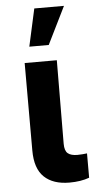

<svg xmlns="http://www.w3.org/2000/svg" viewBox="-55 -797 413 837"><g transform="rotate(-5 152.0 -379.0)"><path d="M206.1 -530.3 204.1 -165Q204.1 -134.3 217.8 -122.8Q231.4 -111.3 259.8 -111.3Q271.5 -111.3 282.5 -112.3Q293.5 -113.3 301.8 -114.3V-7.8Q265.1 5.9 214.8 5.9Q143.6 5.9 104.5 -31.2Q65.4 -68.4 65.4 -147.5V-530.3ZM127.9 -763.7H257.8L176.8 -599.6H91.8Z"/></g></svg>

Font: Pretendard
Style: Bold
Weight: 700
Designer: Base glyphs from Inter by Rasmus Andersson; Hangeul glyphs from Noto Sans CJK(Source Han Sans) by Jang Soo-young and Kan
Foundry: Kil Hyung-jin
Version: Version 1.309